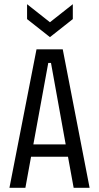

<svg xmlns="http://www.w3.org/2000/svg" viewBox="-20 -895 472 915"><path d="M25 0 154 -660H279L407 0H331L304 -148H128L101 0ZM210 -595 139 -207H293L223 -595ZM109 -875 218 -789 327 -875V-804L218 -718L109 -804Z"/></svg>

Font: Bricolage Grotesque 12pt Condensed Light
Style: Regular
Weight: 300
Width: 3
Designer: Mathieu Triay
Foundry: Atelier Triay
Version: Version 1.001; ttfautohint (v1.8.4.7-5d5b);gftools[0.9.33.de